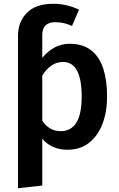

<svg xmlns="http://www.w3.org/2000/svg" viewBox="-20 -775 629 1013"><path d="M75 218V-587Q75 -659 121.5 -707Q168 -755 261 -755Q332 -755 397 -724L360 -638Q317 -658 273 -658Q203 -658 203 -591V-470Q265 -544 347 -544Q417 -544 461 -509.5Q505 -475 525 -412.5Q545 -350 545 -266Q545 -186 521 -122.5Q497 -59 450.5 -22Q404 15 336 15Q252 15 203 -43V204ZM300 -83Q411 -83 411 -265Q411 -448 313 -448Q277 -448 249.5 -428Q222 -408 203 -376V-138Q240 -83 300 -83Z"/></svg>

Font: Trujillo Medium
Style: Regular
Weight: 500
Designer: Fira Sans original fonts by bBox Type GmbH, Carrois Corporate GbR, & Edenspiekermann AG / Changes by Cristiano Sobral
Foundry: Fira Sans original fonts by bBox Type GmbH, Carrois Corporate GbR, & Edenspiekermann AG / Changes by Cristiano Sobral
Version: Version 4.301;October 17, 2021;FontCreator 14.0.0.2814 64-bi